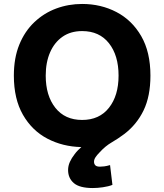

<svg xmlns="http://www.w3.org/2000/svg" viewBox="-20 -729 830 970"><path d="M449 221Q382 221 353 196Q324 171 324 130Q324 109 333 89Q342 69 357 50Q365 39 374 30Q383 21 391 14Q297 12 219.5 -28.5Q142 -69 96 -149Q50 -229 50 -347Q50 -436 77.5 -503.5Q105 -571 153.5 -617Q202 -663 264 -686Q326 -709 395 -709Q490 -709 568.5 -668Q647 -627 693.5 -546.5Q740 -466 740 -347Q740 -243 705.5 -171.5Q671 -100 608 -52Q576 -28 544 -9.5Q512 9 483 41Q470 54 462.5 65.5Q455 77 455 88Q455 99 461.5 106Q468 113 485 113Q494 113 506.5 111.5Q519 110 536 105L548 205Q528 213 500 217Q472 221 449 221ZM395 -123Q482 -123 530.5 -184.5Q579 -246 579 -347Q579 -449 530.5 -510.5Q482 -572 395 -572Q337 -572 296 -543.5Q255 -515 233 -464.5Q211 -414 211 -347Q211 -246 259.5 -184.5Q308 -123 395 -123Z"/></svg>

Font: Ubuntu Sans ExtraBold
Style: Regular
Weight: 800
Designer: Dalton Maag Ltd
Foundry: Dalton Maag Ltd
Version: Version 1.006; ttfautohint (v1.8.4.7-5d5b)